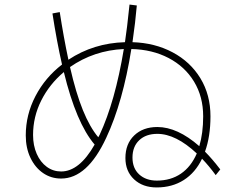

<svg xmlns="http://www.w3.org/2000/svg" viewBox="-20 -815 1040 842"><path d="M926 -47Q896 -88 866 -119Q837 -58 786 -25.5Q735 7 667 7Q606 7 568 -28.5Q530 -64 530 -122Q530 -184 568.5 -221Q607 -258 670 -258Q758 -258 854 -174Q871 -231 871 -305Q871 -391 831 -457Q791 -523 719.5 -560.5Q648 -598 556 -600Q519 -367 446 -211Q363 -32 248 -32Q204 -32 169 -56Q134 -80 113.5 -123Q93 -166 93 -221Q93 -312 135.5 -393.5Q178 -475 252 -532Q229 -633 210 -756L242 -762Q259 -652 280 -553Q390 -626 528 -630Q537 -688 548 -795L580 -791Q574 -720 561 -630Q659 -627 737 -585.5Q815 -544 859 -471.5Q903 -399 903 -305Q903 -216 879 -150Q911 -118 946 -72ZM523 -600Q392 -594 287 -521Q313 -407 343.5 -332Q374 -257 411 -213L417 -224Q485 -370 523 -600ZM395 -181Q314 -276 260 -499Q197 -446 161 -374.5Q125 -303 125 -223Q125 -177 141 -140.5Q157 -104 185 -83.5Q213 -63 248 -63Q328 -63 395 -181ZM843 -142Q751 -228 670 -228Q620 -228 590.5 -200Q561 -172 561 -124Q561 -77 590.5 -50Q620 -23 668 -23Q729 -23 773.5 -53.5Q818 -84 843 -142Z"/></svg>

Font: IBM Plex Sans JP ExtraLight
Style: Regular
Weight: 200
Designer: Mike Abbink; Paul van der Laan; Pieter van Rosmalen; Wujin Sim; Yejin Wi; Jinhee Kim; Boomi Park; Yona Kim; Kichan Ma
Foundry: Sandoll Inc.
Version: Version 1.001